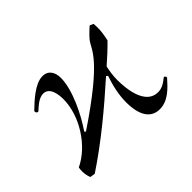

<svg xmlns="http://www.w3.org/2000/svg" viewBox="-111 -711 927 927"><g transform="rotate(-45 352.5 -247.0)"><path d="M659 -72 653 -80H648C627 -63 606 -48 578 -48C493 -48 480 -166 480 -229C480 -257 484 -285 490 -312C522 -340 553 -368 582 -398C588 -425 593 -453 592 -480L591 -502L572 -510C555 -495 538 -479 523 -461C491 -420 503 -365 197 -160L191 -166C237 -232 295 -348 295 -429C295 -466 279 -498 237 -498C186 -498 126 -441 91 -407L90 -400L96 -392L103 -391C123 -409 151 -436 180 -436C224 -436 231 -381 231 -348C231 -236 152 -110 50 -62C49 -54 48 -46 48 -38C48 -21 51 -5 57 10L83 14C213 -72 339 -177 455 -281L463 -275C446 -226 434 -174 434 -122C434 -61 450 16 526 16C583 16 623 -28 658 -67Z"/></g></svg>

Font: Asana Math
Style: Regular
Weight: 400
Version: Version 000.958